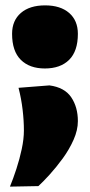

<svg xmlns="http://www.w3.org/2000/svg" viewBox="-20 -538 335 715"><path d="M147 -283Q90 -283 57.5 -315.2Q25 -347.5 25 -412Q25 -461.5 57.8 -489.8Q90.5 -518 148 -518Q205 -518 237.5 -489.8Q270 -461.5 270 -412Q270 -347.5 237.5 -315.2Q205 -283 147 -283ZM17 157Q29 128 41 91.2Q53 54.5 61 17Q69 -20.5 69 -52Q69 -89 64.2 -129.5Q59.5 -170 49 -211L164 -220Q220.5 -212.5 245.2 -175.8Q270 -139 270 -87Q270 -53.5 254 -17.5Q238 18.5 213.8 51.8Q189.5 85 165 112Q140.5 139 123 155Z"/></svg>

Font: Commissioner Flair Black
Style: Regular
Weight: 900
Designer: Kostas Bartsokas
Foundry: Kostas Bartsokas
Version: Version 1.000; ttfautohint (v1.8.3)